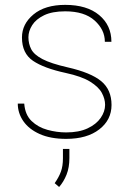

<svg xmlns="http://www.w3.org/2000/svg" viewBox="-20 -558 538 785"><path d="M409.7 -129.4Q409.7 -153.3 396.5 -178Q383.3 -202.6 348.6 -224.1Q314 -245.6 248.5 -259.8Q160.2 -278.8 115 -309.3Q69.8 -339.8 69.8 -404.8Q69.8 -460 116.9 -499Q164.1 -538.1 246.6 -538.1Q335.4 -538.1 385.5 -496.3Q435.5 -454.6 435.5 -387.2H408.7Q408.7 -436.5 366.9 -474.1Q325.2 -511.7 246.6 -511.7Q193.4 -511.7 160.2 -495.6Q127 -479.5 111.6 -455.1Q96.2 -430.7 96.2 -405.8Q96.2 -378.9 107.7 -356.7Q119.1 -334.5 153.6 -316.4Q188 -298.3 256.3 -282.7Q351.1 -261.2 393.6 -226.3Q436 -191.4 436 -128.9Q436 -67.9 386 -29.1Q335.9 9.8 250.5 9.8Q186.5 9.8 142.3 -10Q98.1 -29.8 75.4 -62.7Q52.7 -95.7 52.7 -134.3H79.1Q82.5 -88.9 109.1 -63.2Q135.7 -37.6 174.1 -27.1Q212.4 -16.6 250.5 -16.6Q302.7 -16.6 338.1 -33.2Q373.5 -49.8 391.6 -75.9Q409.7 -102.1 409.7 -129.4ZM263.7 50.8V88.4Q263.7 127 252 156.2Q240.2 185.5 221.7 206.5L203.6 190.9Q220.7 166.5 229 143.8Q237.3 121.1 237.3 89.4V50.8Z"/></svg>

Font: Vazirmatn RD FD Thin
Style: Regular
Weight: 100
Designer: Saber Rastikerdar
Foundry: Saber Rastikerdar
Version: Version 33.003